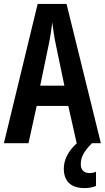

<svg xmlns="http://www.w3.org/2000/svg" viewBox="-20 -734 537 984"><path d="M373 0H374C328 41 307 87 307 130C307 194 342 230 414 230C439 230 459 225 472 219V146C464 150 454 153 438 153C410 153 394 136 394 108C394 74 407 45 451 0H497L321 -714H173L0 0H126L168 -191H330ZM267 -501 310 -295H186L229 -502C238 -544 244 -586 248 -619C252 -585 258 -544 267 -501Z"/></svg>

Font: Noto Sans Myanmar UI ExtraCondensed SemiBold
Style: Regular
Weight: 600
Width: 2
Designer: Monotype Design Team
Foundry: Monotype Imaging Inc.
Version: Version 2.103